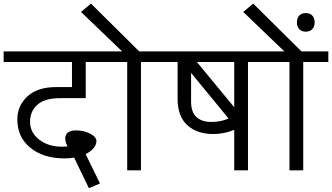

<svg xmlns="http://www.w3.org/2000/svg" viewBox="-35 -926 1805 1044"><path d="M316 -64.7Q201.7 -64.7 130.4 -122.3Q59.2 -180 59.2 -276.5Q59.2 -350.9 113.8 -401.7Q168.4 -452.5 270.5 -452.5H356.4V-589H-15.2V-646.6H567.7V-589H431.2V-392.3H292.2Q208.3 -392.3 168.4 -356.7Q128.4 -321 128.4 -263.4Q128.4 -205.8 177.7 -167.1Q227 -128.4 302.3 -128.4Q320 -128.4 332.2 -130.4Q318.5 -156.7 319.8 -176.2Q321 -195.7 335.7 -206.3Q350.4 -216.9 377.7 -216.9Q421.6 -216.9 455.5 -199.2Q489.4 -181.5 489.4 -157.7Q489.4 -140 474.2 -121.1Q459 -102.1 430.7 -88L508.6 71.8L448.4 97.1L368 -68.8Q342.8 -64.7 316 -64.7Z M656.7 0V-589H537.4V-646.6H628.9L405.5 -861L459.6 -906.5L721.9 -646.6H868V-589H731.5V0Z M1238.6 0V-219.9Q1182 -197.2 1125.4 -197.2Q1035.4 -197.2 983.1 -245.7Q930.7 -294.2 930.7 -388.3V-589H837.7V-646.6H1449.9V-589H1313.4V0ZM1238.6 -589H1035.4L1238.6 -342.8ZM1207.8 -281.6 1004 -529.8V-373.1Q1004 -317 1032.9 -289.9Q1061.7 -262.9 1114 -262.9Q1166.3 -262.9 1207.8 -281.6Z M1592 -767.9Q1579.4 -782.1 1579.4 -804.6Q1579.4 -827.1 1592 -841Q1604.7 -854.9 1627.7 -854.9Q1650.7 -854.9 1663.3 -841Q1675.9 -827.1 1675.9 -804.6Q1675.9 -782.1 1663.3 -767.9Q1650.7 -753.8 1627.7 -753.8Q1604.7 -753.8 1592 -767.9ZM1538.9 0V-589H1419.6V-646.6H1511.1L1287.7 -861L1341.8 -906.5L1604.1 -646.6H1750.3V-589H1613.8V0Z"/></svg>

Font: KhulaRegular
Style: Regular
Weight: 400
Designer: Erin McLaughlin, Steve Matteson
Version: Version 1.001;PS 1.0;hotconv 1.0.72;makeotf.lib2.5.5900; ttf